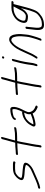

<svg xmlns="http://www.w3.org/2000/svg" viewBox="1335 -2041 832 3542"><g transform="rotate(-90 1751.0 -270.0)"><path d="M537.3 -440C529 -442.2 520.3 -446 510.9 -446C502.9 -446 496.3 -446.3 491.1 -447H420.1C373.4 -447 323.5 -436.6 293.7 -415C287.7 -409.7 281 -404.7 273.8 -400C255.8 -387.7 235 -366.4 222.9 -347C213.3 -330.7 204.3 -319.3 200.3 -299C192.5 -246.7 250.4 -241.5 302.6 -235C346.9 -231.2 404.2 -229.7 440.6 -220C455.5 -216.9 474.2 -212.5 480.5 -204C475.6 -185.6 463.3 -169.5 448.6 -155C417.6 -124.4 378 -106 329.5 -86C278.2 -64.3 239.9 -46.4 196.1 -27C157.7 -12.2 121.3 5.1 79.6 13L61.5 17C35.7 20.1 33.2 58.1 58.6 55L76.6 51C89.2 49 102.4 45.7 116.3 41C196.8 15 256.3 -16.7 337.4 -51C392.9 -73.5 437.1 -95.1 473.6 -132C494.4 -152.1 516.3 -178.8 519.5 -208C525.1 -242.4 490.3 -252.4 458.7 -258.5C418.1 -266.4 363.2 -270 315.8 -274C292.2 -276.1 234.1 -279.1 240.1 -302C240.7 -306.7 242 -310.3 244 -313L256.5 -334C270 -356.6 294.7 -372.1 313.4 -387C333.9 -403.3 377.9 -408 409.9 -408H479.9C487.7 -407.3 494.3 -407 499.7 -407C504.6 -407 510.9 -404.3 515.6 -403C535 -393.6 559.2 -430.9 537.3 -440Z M678 -355H685C691 -355 698.9 -355.7 708.5 -357C764.2 -360.4 819.9 -367 880.2 -367C866.4 -309.2 856.5 -253.9 846.9 -198C841.1 -168 810.9 -21.1 811.7 1C812.7 7.9 805.6 43.6 803.4 52L801.8 62C798.4 86.6 834.6 85.7 841.3 60L842.9 50C846.4 36.6 852.3 -1 851.9 -11C853.6 -39.2 880.8 -170.7 886.7 -201C896.2 -256.9 905.9 -311 919.7 -369H924.7C948.2 -369.7 971.3 -370 994 -370C1038.1 -368.7 1090.6 -374.3 1128.8 -381L1156.1 -386C1181.3 -392.7 1184.1 -430.1 1158.1 -424L1130.8 -419C1095.2 -412.2 1045.7 -407.7 1004.2 -409C980.8 -409 957.1 -408.7 932.9 -408H929.9C935.7 -430 935.7 -430 941.2 -451C951.4 -494.5 962.7 -525.6 972.8 -564L994.5 -647C997.3 -657.6 991.1 -666 980.5 -666C970 -666 958.3 -657.6 955.5 -647L933.8 -564C923.7 -525.4 912.5 -494.8 902.2 -451C896.4 -429 896.4 -429 890.4 -406C866.6 -406 834.6 -403.9 813.6 -403C771.6 -401.2 735.3 -394 695.2 -394H688.2C677.7 -394 666 -385.6 663.3 -375C660.5 -364.4 667.5 -355 678 -355Z M1459 -271C1455.2 -277 1449.9 -279.3 1442.8 -278L1426.3 -276C1401.1 -271.7 1380.9 -264 1356.8 -255C1331.6 -244.4 1307.5 -227 1287.3 -211C1255 -185.4 1224.1 -147.4 1204.5 -105C1196.8 -92 1187.6 -77.8 1188 -61C1187.4 -38 1207.7 -27.7 1238.1 -31C1248.3 -31.7 1264.7 -34.3 1287.2 -39C1333.9 -48.1 1375.5 -62.3 1414.7 -79L1427.3 -85C1447.3 -41.9 1485.1 -15.6 1534 4L1542.9 8C1547.9 9.3 1553.2 8.8 1558.8 6.5C1576.6 -0.9 1579.3 -24.8 1565.6 -29L1555.6 -33C1531.4 -41.9 1508.4 -54.1 1491.3 -70C1471.1 -91.6 1444 -129.6 1456.1 -176C1465.7 -203.8 1476.9 -227.8 1490.8 -255C1499 -271 1499 -271 1507.2 -287C1523.3 -316.8 1533.4 -344.9 1542.8 -381C1556.1 -431.5 1556.8 -496 1508 -496C1443.7 -496 1373.7 -480.7 1332.4 -448C1317.4 -436.1 1294.7 -397.6 1320.7 -394C1335.7 -391.9 1345.4 -404.8 1350.5 -418L1352.1 -420C1361.8 -426.7 1369.5 -433.9 1382.8 -438C1417.6 -447.7 1456.4 -457 1496.8 -457C1505.6 -457 1505.9 -452.3 1508.1 -443C1511 -425.4 1510.4 -406.2 1504.1 -382C1492.3 -336.9 1477.1 -307.7 1459 -271ZM1444.1 -241C1442.8 -238.3 1441.8 -235.7 1441.1 -233C1431.5 -211.8 1424.6 -199.3 1417.6 -178C1411.6 -159.4 1413.9 -133.7 1416.9 -118C1369.3 -99 1303 -74.4 1244.3 -70C1238.2 -69.3 1232.6 -69.7 1227.6 -71C1228.7 -75 1228.7 -75 1229.2 -77C1232.6 -82.3 1235.9 -88.7 1239.2 -96C1247.4 -109.9 1256.3 -127 1266.9 -141C1292.7 -172.9 1324.2 -203.9 1363.4 -219C1384.2 -227.2 1399.7 -233.7 1422.1 -237L1438.9 -240C1440.9 -240 1442.6 -240.3 1444.1 -241Z M1784 -355H1791C1797 -355 1804.9 -355.7 1814.5 -357C1870.2 -360.4 1925.9 -367 1986.2 -367C1972.4 -309.2 1962.5 -253.9 1952.9 -198C1947.1 -168 1916.9 -21.1 1917.7 1C1918.7 7.9 1911.6 43.6 1909.4 52L1907.8 62C1904.4 86.6 1940.6 85.7 1947.3 60L1948.9 50C1952.4 36.6 1958.3 -1 1957.9 -11C1959.6 -39.2 1986.8 -170.7 1992.7 -201C2002.2 -256.9 2011.9 -311 2025.7 -369H2030.7C2054.2 -369.7 2077.3 -370 2100 -370C2144.1 -368.7 2196.6 -374.3 2234.8 -381L2262.1 -386C2287.3 -392.7 2290.1 -430.1 2264.1 -424L2236.8 -419C2201.2 -412.2 2151.7 -407.7 2110.2 -409C2086.8 -409 2063.1 -408.7 2038.9 -408H2035.9C2041.7 -430 2041.7 -430 2047.2 -451C2057.4 -494.5 2068.7 -525.6 2078.8 -564L2100.5 -647C2103.3 -657.6 2097.1 -666 2086.5 -666C2076 -666 2064.3 -657.6 2061.5 -647L2039.8 -564C2029.7 -525.4 2018.5 -494.8 2008.2 -451C2002.4 -429 2002.4 -429 1996.4 -406C1972.6 -406 1940.6 -403.9 1919.6 -403C1877.6 -401.2 1841.3 -394 1801.2 -394H1794.2C1783.7 -394 1772 -385.6 1769.3 -375C1766.5 -364.4 1773.5 -355 1784 -355Z M2395.4 -448 2360 -313C2351.3 -279.8 2346.5 -248.4 2340.4 -219C2333 -184 2330 -154.6 2325.8 -121.5C2324.2 -108.4 2318.5 -84 2318.4 -74C2317.1 -69 2317.1 -69 2314.5 -59C2311.9 -51.7 2309.7 -44.7 2308 -38L2301.7 -14C2298.9 -3.4 2306.1 5 2316.7 5C2327.3 5 2337.9 -3.4 2340.7 -14L2347 -38C2348.5 -44 2350.5 -50.3 2352.9 -57C2356.1 -69 2356.1 -69 2358.2 -77C2357.7 -77.7 2358.8 -84.3 2361.4 -97C2369.6 -140.1 2370.6 -177 2380.2 -222C2386 -250 2390.7 -281.2 2399 -313L2434.4 -448C2437.2 -458.6 2429.9 -467 2419.4 -467C2408.8 -467 2398.2 -458.6 2395.4 -448ZM2441.3 -631C2438.4 -619.9 2446.3 -608 2457.8 -608C2469.1 -608 2479.5 -616.2 2482.4 -627.5C2485.4 -638.8 2477.1 -650 2465.8 -650C2454.8 -650 2444.2 -641.9 2441.3 -631Z M2477.8 -7C2484.9 -20.8 2491.1 -30.9 2500.3 -43C2515.9 -66.7 2526.5 -87.2 2539.6 -115C2553.4 -144.2 2563.4 -173.7 2579.2 -203C2591 -227.9 2608.7 -270.2 2621.6 -296C2653.8 -360.4 2690.2 -423.4 2742.5 -460C2755.4 -468.1 2768 -478.7 2785.1 -477.5C2822.2 -474.8 2834.4 -446 2841.3 -417C2853.9 -374.1 2856.7 -309.3 2849.8 -251C2846.6 -215.5 2845.2 -192.3 2838.9 -156C2834 -127.8 2822.4 -93.1 2815 -65C2803.7 -21.9 2788.1 20.1 2773.5 59C2763.4 85.3 2801.3 86.8 2810.5 63C2826 23 2841.8 -18.4 2853.8 -64C2857.6 -78.7 2862 -94 2866.8 -110C2877 -143.7 2882.7 -177.4 2885 -206C2892.7 -267.7 2897.5 -332.1 2890.1 -384C2884.9 -420.8 2880.5 -447.7 2864.9 -473C2851.5 -496.9 2834.4 -515 2796.3 -516.5C2766.7 -517.6 2745.9 -503.3 2725.4 -490C2698.8 -470.8 2676.5 -446.3 2654.8 -419C2609.2 -363.7 2578.4 -283.9 2543.6 -212C2524.7 -175.3 2513.2 -138 2494 -103C2480.8 -72.3 2459.5 -47.3 2444 -19C2429.1 4.3 2464.9 16.6 2477.8 -7Z M3403.2 -436C3386.3 -405.1 3372.7 -379.2 3353.6 -342C3337.6 -311.2 3314.5 -264.5 3291.7 -243C3275.8 -228.9 3251.5 -209 3228.8 -209C3203.8 -207.6 3179.2 -213.2 3160.1 -218C3133.1 -223.2 3135.9 -263.6 3149.8 -297C3168.4 -344.1 3196.9 -377.6 3237.6 -399C3273.4 -420.8 3317.8 -436 3368.2 -436ZM3486.5 -475H3378.5C3343.4 -475 3306.3 -468.2 3276.5 -456C3227.1 -438.1 3178.2 -406.4 3147.4 -366C3098.5 -301.8 3073.7 -195.6 3141.2 -180C3162.3 -175 3191.2 -168.6 3219.5 -170C3256.7 -170 3291.1 -196.2 3315.4 -219C3336.4 -237.9 3357.2 -272.4 3373.4 -303L3349.6 -212C3335.5 -158.4 3324.4 -117.9 3304.1 -69C3286.4 -24.6 3275.4 -9.1 3248.8 16C3229.9 31 3229.9 31 3213.5 44C3196.8 57.2 3177.7 66 3158.1 72C3140.5 77.8 3137.1 83 3118.3 83C3101 85.2 3089.6 87 3073.2 87C3050.7 87 3027.9 82.6 3021.7 66C3008.5 35 3007.1 14.8 3012.2 -39C3016.6 -92.9 3022.5 -131.4 3026.6 -178L3029.7 -201C3032.5 -224.5 2992.6 -220.3 2989.1 -195L2987.1 -172C2980.9 -125 2977.2 -87.1 2971.4 -32C2966.3 25.4 2968.5 53.8 2983.2 87C2994.5 114 3023.1 126 3064 126C3080.4 126 3093.9 124.4 3111 122C3135 120.7 3140.3 115 3161.4 109C3206 95.4 3235.8 71.2 3271 42C3304.2 11.9 3320.6 -11.3 3341.8 -64C3361.4 -115 3373.9 -156.2 3388.6 -212L3447.2 -436H3476.2C3486.8 -436 3498.7 -445.4 3501.5 -456C3504.3 -466.6 3497 -475 3486.5 -475Z"/></g></svg>

Font: Just Breathe
Style: Obl5
Weight: 400
Foundry: Cannot Into Space Fonts
Version: Version 0.72